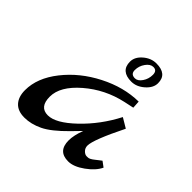

<svg xmlns="http://www.w3.org/2000/svg" viewBox="-146 -659 781 781"><g transform="rotate(45 244.5 -268.0)"><path d="M449 -101 472 -84Q458 -54 420.5 -27Q383 0 352 0Q293 0 293 -62Q293 -91 308 -131L271 -93Q217 -38 177.5 -19Q138 0 100 0Q62 0 42.5 -21.5Q23 -43 23 -81Q23 -151 77 -219.5Q131 -288 215 -331Q299 -374 383 -375L385 -342L343 -333Q252 -313 182.5 -253Q113 -193 113 -133.5Q113 -74 161 -74Q206 -74 272 -137Q338 -200 382 -285L424 -260Q362 -135 362 -101Q362 -87 371.5 -77.5Q381 -68 390.5 -68Q400 -68 403 -69Q406 -70 409 -71.5Q412 -73 416.5 -76Q421 -79 424.5 -82Q428 -85 436 -91Q444 -97 449 -101ZM324.5 -536Q355 -536 370.5 -523Q386 -510 386 -483.5Q386 -457 360 -434Q334 -411 304 -411Q274 -411 258.5 -424.5Q243 -438 243 -465Q243 -492 268.5 -514Q294 -536 324.5 -536ZM326 -517Q309 -517 295 -497.5Q281 -478 281 -454.5Q281 -431 305 -431Q321 -431 334 -450Q347 -469 347 -493Q347 -517 326 -517Z"/></g></svg>

Font: Marck Script
Style: Regular
Weight: 400
Designer: Denis Masharov, Marck Fogel
Foundry: Denis Masharov
Version: Version 1.002